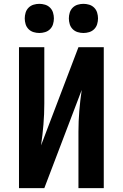

<svg xmlns="http://www.w3.org/2000/svg" viewBox="-20 -981 640 1001"><path d="M79 0V-735H211V-441Q211 -386 206.5 -331.5Q202 -277 194 -223L389 -735H521V0H389V-294Q389 -349 393.5 -403.5Q398 -458 406 -512L211 0ZM415 -809Q400 -809 385 -813.5Q370 -818 359 -829Q348 -840 343.5 -855Q339 -870 339 -885Q339 -900 343.5 -915Q348 -930 359 -941Q370 -952 385 -956.5Q400 -961 415 -961Q430 -961 445 -956.5Q460 -952 471 -941Q482 -930 486.5 -915Q491 -900 491 -885Q491 -870 486.5 -855Q482 -840 471 -829Q460 -818 445 -813.5Q430 -809 415 -809ZM185 -809Q170 -809 155 -813.5Q140 -818 129 -829Q118 -840 113.5 -855Q109 -870 109 -885Q109 -900 113.5 -915Q118 -930 129 -941Q140 -952 155 -956.5Q170 -961 185 -961Q200 -961 215 -956.5Q230 -952 241 -941Q252 -930 256.5 -915Q261 -900 261 -885Q261 -870 256.5 -855Q252 -840 241 -829Q230 -818 215 -813.5Q200 -809 185 -809Z"/></svg>

Font: Iosevka Extrabold Extended
Style: Regular
Weight: 800
Width: 7
Monospace: yes
Designer: Belleve Invis
Foundry: Belleve Invis
Version: Version 32.5.0; ttfautohint (v1.8.4)